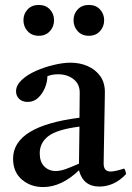

<svg xmlns="http://www.w3.org/2000/svg" viewBox="-20 -746 533 778"><path d="M383 10Q317 10 300 -56Q229 12 155 12Q104 12 68.5 -18.5Q33 -49 33 -103Q33 -235 302 -269Q302 -293 302.5 -318Q303 -343 303 -371Q303 -406 277.5 -425.5Q252 -445 216 -445Q190 -445 172 -437Q172 -414 162 -390Q152 -366 134.5 -349.5Q117 -333 92 -333Q70 -333 57.5 -345.5Q45 -358 45 -376Q45 -400 67.5 -421.5Q90 -443 125 -458.5Q160 -474 198 -483Q236 -492 266 -492Q303 -492 334.5 -478.5Q366 -465 385.5 -438.5Q405 -412 405 -373Q405 -349 404 -310.5Q403 -272 402.5 -228.5Q402 -185 401 -146Q400 -107 400 -83Q400 -51 428 -51Q446 -51 483 -63Q487 -58 488.5 -52Q490 -46 491 -41Q466 -14 438.5 -2Q411 10 383 10ZM300 -83 302 -233Q210 -221 175.5 -194Q141 -167 141 -125Q141 -90 159.5 -71.5Q178 -53 206 -53Q224 -53 246.5 -61Q269 -69 300 -83ZM75 -664Q75 -690 92 -708Q109 -726 137 -726Q165 -726 182 -708Q199 -690 199 -664Q199 -638 182 -619.5Q165 -601 137 -601Q109 -601 92 -619.5Q75 -638 75 -664ZM278 -664Q278 -690 295 -708Q312 -726 340 -726Q368 -726 385 -708Q402 -690 402 -664Q402 -638 385 -619.5Q368 -601 340 -601Q312 -601 295 -619.5Q278 -638 278 -664Z"/></svg>

Font: Tiro Devanagari Marathi
Style: Regular
Weight: 400
Designer: Devanagari: John Hudson & Fiona Ross. Latin: John Hudson.
Foundry: Tiro Typeworks Ltd.
Version: Version 1.52